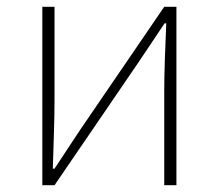

<svg xmlns="http://www.w3.org/2000/svg" viewBox="-20 -547 646 567"><path d="M105 0H141L389 -363L466 -478H471C468 -407 465 -336 465 -277V0H501V-527H465L217 -164C195 -131 163 -82 141 -49H136C138 -120 141 -191 141 -249V-527H105Z"/></svg>

Font: Source Han Sans CN ExtraLight
Style: Regular
Weight: 250
Designer: Ryoko NISHIZUKA (kana & ideographs); Paul D. Hunt (Latin, Greek & Cyrillic); Wenlong ZHANG (bopomofo); Sandoll Communica
Foundry: Adobe Systems Incorporated
Version: Version 1.004;PS 1.004;hotconv 16.6.51;makeotf.lib2.5.65220